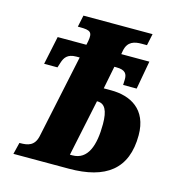

<svg xmlns="http://www.w3.org/2000/svg" viewBox="-106 -809 852 904"><g transform="rotate(15 320.0 -357.0)"><path d="M40 0H310C489 0 587 -71 587 -237C587 -364 501 -408 407 -408H371L393 -519H403C448 -519 457 -500 456 -472L455 -447H521L546 -585H409L412 -602C421 -650 455 -657 489 -657H515L527 -714H190L178 -657H188C240 -657 251 -649 243 -604L239 -585H99L70 -447H135L143 -472C151 -497 164 -519 208 -519H224L138 -112C127 -63 94 -57 58 -57H54ZM310 -65H298L356 -341H359C394 -341 411 -311 411 -244C411 -140 385 -65 310 -65Z"/></g></svg>

Font: Noto Serif ExtraCondensed Black
Style: Italic
Weight: 900
Width: 2
Italic angle: -12°
Designer: Monotype Design Team
Foundry: Monotype Imaging Inc.
Version: Version 2.014